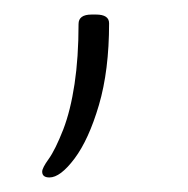

<svg xmlns="http://www.w3.org/2000/svg" viewBox="-20 -128 258 264"><path d="M48 116Q38 116 38 108Q38 103 47 90.5Q56 78 67 50Q77 24 82.5 -12.5Q88 -49 88 -95Q88 -108 106 -108H112Q130 -108 130 -96Q130 -31 116 16.5Q102 64 82.5 90Q63 116 48 116Z"/></svg>

Font: Asap Semi Expanded Thin
Style: Regular
Weight: 100
Width: 6
Designer: Pablo Cosgaya
Foundry: Omnibus-Type
Version: Version 3.001; ttfautohint (v1.8.4.7-5d5b)